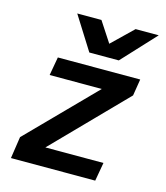

<svg xmlns="http://www.w3.org/2000/svg" viewBox="-116 -878 833 966"><g transform="rotate(15 300.0 -394.5)"><path d="M49 -113.5 383.5 -454H112L129 -550H558L544 -463.5L185.5 -96.5H488L471 0H32ZM166 -789H292L361 -683.5L470 -789H590.5L429 -615H275.5Z"/></g></svg>

Font: JuliaMono SemiBoldItalic
Style: Regular
Weight: 600
Italic angle: -9°
Monospace: yes
Designer: cormullion
Foundry: corm
Version: Version 0.049; ttfautohint (v1.8.4)